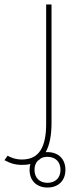

<svg xmlns="http://www.w3.org/2000/svg" viewBox="-54 -495 350 857"><path d="M44 241C58 241 70 240 82 237C79 245 78 253 78 263C78 312 110 342 158 342C206 342 238 312 238 263C238 214 206 184 158 184C155 184 152 184 150 184C167 154 176 110 176 53V-475H152V58C152 161 121 217 44 217C14 217 -8 207 -20 200L-34 220C-12 232 11 241 44 241ZM158 321C124 321 100 300 100 263C100 246 105 233 114 223C119 220 124 216 128 212C137 207 147 205 158 205C192 205 216 226 216 263C216 300 192 321 158 321Z"/></svg>

Font: Noto Kufi Arabic Thin
Style: Regular
Weight: 100
Designer: Monotype Design Team, David Williams, Khaled Hosny
Foundry: Google LLC
Version: Version 2.109